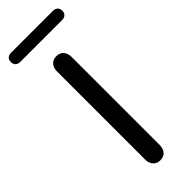

<svg xmlns="http://www.w3.org/2000/svg" viewBox="-315 -862 893 893"><g transform="rotate(-45 132.0 -415.5)"><path d="M84.1 -46.2V-623.8Q84.1 -648.3 96.7 -662.8Q109.2 -677.3 132 -677.3Q154.9 -677.3 167.4 -662.8Q180 -648.3 180 -623.8V-46.2Q180 -22 167.5 -7.4Q155 7.3 132.2 7.3Q109.5 7.3 96.8 -7.4Q84.1 -22 84.1 -46.2ZM-36.7 -807.5Q-36.7 -821.9 -28.3 -829.7Q-19.8 -837.5 -4.5 -837.5H269.2Q284.5 -837.5 293 -829.6Q301.4 -821.7 301.4 -807.5Q301.4 -793.2 293 -785.1Q284.5 -777 269.2 -777H-4.5Q-19.8 -777 -28.3 -785Q-36.7 -793 -36.7 -807.5Z"/></g></svg>

Font: SN Pro Thin
Style: Regular
Weight: 200
Designer: Tobias Whetton
Foundry: Supernotes
Version: Version 1.003;Glyphs 3.3 (3324)